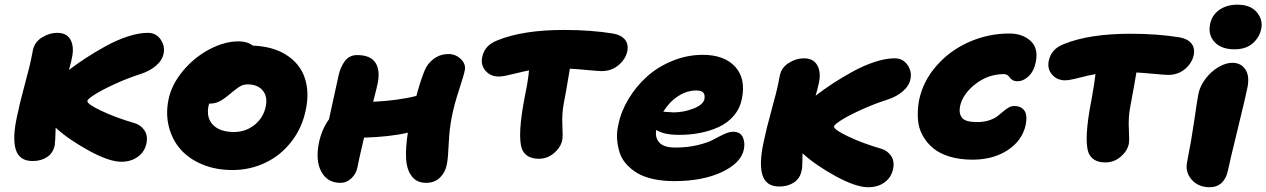

<svg xmlns="http://www.w3.org/2000/svg" viewBox="-20 -721 5362 813"><path d="M118.2 -39.1Q62.5 -39.1 47.1 -86.9Q31.7 -134.8 51.8 -227.1Q62.5 -279.8 84.7 -362.3Q106.9 -444.8 111.8 -470.2Q116.2 -496.1 119.1 -507.8Q126 -542.5 157.5 -562.3Q189 -582 222.2 -582Q262.2 -582 278.3 -553.2Q294.4 -524.4 285.2 -479Q283.2 -465.3 272 -424.8Q306.6 -451.2 344 -475.6Q381.3 -500 427.7 -525.6Q474.1 -551.3 521.2 -566.7Q568.4 -582 606 -582Q640.6 -582 659.9 -554.2Q679.2 -526.4 672.9 -495.1Q667.5 -465.8 640.9 -443.1Q614.3 -420.4 577.1 -408.2Q519 -389.6 464.6 -364.5Q410.2 -339.4 380.6 -320.3Q351.1 -301.3 350.1 -293.9Q347.2 -281.2 408.2 -252.2Q469.2 -223.1 547.9 -200.2Q575.7 -192.4 591.3 -169.4Q606.9 -146.5 600.1 -113.8Q592.8 -78.6 564 -57.4Q535.2 -36.1 494.1 -36.1Q441.9 -36.1 356 -83.3Q270 -130.4 215.8 -180.2Q213.9 -117.7 211.9 -106.9Q205.1 -73.2 179.7 -56.2Q154.3 -39.1 118.2 -39.1Z M964.4 -1Q893.6 -1 836.4 -24.9Q779.3 -48.8 744.1 -89.1Q709 -129.4 695.1 -184.1Q681.2 -238.8 693.4 -298.8Q706.1 -362.3 754.2 -420.2Q802.2 -478 866.5 -512Q930.7 -545.9 990.7 -545.9Q1026.9 -545.9 1050.8 -527.8Q1136.7 -524.4 1193.1 -488Q1249.5 -451.7 1270 -392.6Q1290.5 -333.5 1275.4 -258.8Q1260.3 -181.2 1214.6 -122.1Q1168.9 -63 1103.8 -32Q1038.6 -1 964.4 -1ZM862.8 -272Q853 -222.2 882.1 -192.1Q911.1 -162.1 970.7 -162.1Q1020.5 -162.1 1058.1 -192.4Q1095.7 -222.7 1105.5 -271Q1113.8 -313 1092 -338.4Q1070.3 -363.8 1027.3 -363.8Q1022.5 -363.8 1017.6 -362.8Q1012.7 -361.8 1008.8 -360.8Q1004.9 -359.9 999.5 -356.9Q994.1 -354 991.2 -352.1Q988.3 -350.1 981.7 -345.2Q975.1 -340.3 972.2 -338.1Q969.2 -335.9 961.2 -329.3Q953.1 -322.8 949.7 -319.8Q923.8 -298.3 906.5 -290.3Q889.2 -282.2 865.7 -282.2Q864.3 -276.4 862.8 -272Z M1421.4 53.2Q1366.7 53.2 1341.1 6.8Q1315.4 -39.6 1330.1 -115.2Q1342.3 -173.3 1373 -215.8Q1379.4 -246.6 1393.3 -308.3Q1407.2 -370.1 1413.1 -398.9Q1421.4 -438 1440.7 -462.9Q1460 -487.8 1492.2 -487.8Q1547.9 -487.8 1569.3 -456.1Q1590.8 -424.3 1579.1 -367.2Q1577.1 -357.4 1574 -345Q1570.8 -332.5 1566.7 -316.2Q1562.5 -299.8 1560.1 -290Q1667.5 -295.4 1743.2 -314.9Q1757.8 -371.1 1777.3 -420.9Q1789.6 -452.1 1817.1 -472.2Q1844.7 -492.2 1878.4 -492.2Q1909.2 -492.2 1931.2 -471.2Q1953.1 -450.2 1948.2 -423.8Q1944.8 -404.3 1923.8 -340.6Q1902.8 -276.9 1893.1 -226.1Q1882.8 -175.8 1880.1 -113Q1877.4 -50.3 1872.1 -24.9Q1865.7 8.8 1843 31Q1820.3 53.2 1784.2 53.2Q1744.6 53.2 1723.1 24.7Q1701.7 -3.9 1699.5 -51Q1697.3 -98.1 1707 -159.2Q1631.8 -141.6 1521.5 -138.2Q1519.5 -129.4 1510 -88.6Q1500.5 -47.9 1494.1 -15.1Q1488.8 14.2 1468.3 33.7Q1447.8 53.2 1421.4 53.2Z M2262.2 -48.8Q2206.5 -48.8 2189.9 -90.8Q2169.9 -147.5 2203.1 -316.9Q2215.3 -374.5 2220.2 -422.9Q2197.3 -418.5 2169.4 -411.6Q2141.6 -404.8 2123.5 -400.9Q2105.5 -397 2090.8 -397Q2057.1 -397 2035.9 -421.4Q2014.6 -445.8 2022 -480Q2032.2 -530.3 2087.9 -550.8Q2195.8 -594.2 2368.2 -594.2Q2482.4 -594.2 2575.2 -579.1Q2608.9 -573.7 2625.5 -554.2Q2642.1 -534.7 2636.2 -503.9Q2628.9 -470.2 2599.1 -445.1Q2569.3 -419.9 2526.9 -419.9Q2515.1 -419.9 2468.3 -424.3Q2421.4 -428.7 2393.1 -430.2Q2374 -315.4 2367.2 -283.2Q2358.9 -239.7 2361.3 -190.2Q2363.8 -140.6 2360.8 -127.9Q2354.5 -97.2 2326.2 -73Q2297.9 -48.8 2262.2 -48.8Z M2835 45.9Q2786.1 45.9 2746.1 37.1Q2706.1 28.3 2679 12.2Q2651.9 -3.9 2632.1 -26.1Q2612.3 -48.3 2603.8 -75Q2595.2 -101.6 2593 -131.8Q2590.8 -162.1 2598.6 -193.8Q2609.4 -249 2641.4 -302Q2673.3 -355 2719.2 -396.5Q2765.1 -438 2827.4 -463.4Q2889.6 -488.8 2955.6 -488.8Q3046.9 -488.8 3092.8 -438.7Q3138.7 -388.7 3121.6 -303.2Q3113.3 -261.7 3087.2 -231Q3061 -200.2 3023.2 -183.1Q2985.4 -166 2943.6 -158Q2901.9 -149.9 2856 -149.9Q2790.5 -149.9 2758.8 -170.9Q2752.9 -138.2 2772 -117.2Q2791 -96.2 2839.8 -96.2Q2891.6 -96.2 2934.6 -106.7Q2977.5 -117.2 3000 -129.6Q3022.5 -142.1 3045.2 -152.6Q3067.9 -163.1 3084 -163.1Q3113.8 -163.1 3124.8 -141.1Q3135.7 -119.1 3129.9 -88.9Q3118.2 -30.8 3036.6 7.6Q2955.1 45.9 2835 45.9ZM2928.7 -337.9Q2888.2 -337.9 2851.1 -313.7Q2814 -289.6 2788.6 -248Q2822.3 -245.1 2831.5 -245.1Q2875.5 -245.1 2916.7 -261.5Q2958 -277.8 2962.9 -301.8Q2965.8 -320.3 2957.8 -329.1Q2949.7 -337.9 2928.7 -337.9Z M3279.8 68.8Q3224.1 68.8 3208.7 21Q3193.4 -26.9 3213.4 -119.1Q3224.1 -171.9 3246.8 -254.4Q3269.5 -336.9 3274.4 -361.8Q3279.3 -389.2 3281.7 -399.9Q3288.6 -434.6 3319.6 -454.3Q3350.6 -474.1 3383.8 -474.1Q3423.8 -474.1 3440.4 -445.1Q3457 -416 3447.8 -371.1Q3440.9 -340.3 3433.6 -315.9Q3468.8 -342.8 3505.9 -367.2Q3543 -391.6 3589.4 -417.2Q3635.7 -442.9 3683.1 -458.5Q3730.5 -474.1 3768.6 -474.1Q3803.2 -474.1 3822.5 -446.3Q3841.8 -418.5 3835.4 -387.2Q3830.1 -357.9 3803.5 -335Q3776.9 -312 3739.7 -299.8Q3681.6 -281.2 3627 -256.3Q3572.3 -231.4 3542.5 -212.4Q3512.7 -193.4 3511.7 -186Q3508.8 -173.3 3569.8 -144Q3630.9 -114.7 3709.5 -91.8Q3737.3 -84 3752.9 -61.3Q3768.6 -38.6 3761.7 -5.9Q3754.4 29.8 3726.1 50.8Q3697.8 71.8 3656.7 71.8Q3604 71.8 3518.3 24.9Q3432.6 -22 3378.4 -71.8Q3377.9 -59.6 3377.7 -44.2Q3377.4 -28.8 3377 -18.3Q3376.5 -7.8 3374.5 1Q3367.7 34.7 3341.8 51.8Q3315.9 68.8 3279.8 68.8Z M4098.1 -44.9Q4044.9 -44.9 4002.2 -57.6Q3959.5 -70.3 3931.9 -93Q3904.3 -115.7 3887 -147Q3869.6 -178.2 3866.9 -215.3Q3864.3 -252.4 3871.1 -293.9Q3887.7 -377 3945.6 -442.6Q4003.4 -508.3 4084.5 -543.7Q4165.5 -579.1 4253.9 -579.1Q4309.1 -579.1 4343.3 -548.3Q4377.4 -517.6 4366.2 -460Q4358.4 -419.9 4335.9 -398.4Q4313.5 -377 4288.1 -377Q4276.4 -377 4268.1 -381.6Q4259.8 -386.2 4256.3 -392.1Q4252.9 -397.9 4246.3 -402.6Q4239.7 -407.2 4231 -407.2Q4164.6 -407.2 4110.4 -365.2Q4056.2 -323.2 4044.9 -270Q4039.6 -239.3 4054 -221.7Q4068.4 -204.1 4117.2 -204.1Q4145.5 -204.1 4167.5 -211.2Q4189.5 -218.3 4202.6 -228.3Q4215.8 -238.3 4226.8 -248Q4237.8 -257.8 4249.5 -264.9Q4261.2 -272 4274.9 -272Q4304.2 -272 4317.6 -252.7Q4331.1 -233.4 4323.2 -191.9Q4308.1 -125 4246.6 -85Q4185.1 -44.9 4098.1 -44.9Z M4660.6 -33.2Q4605.5 -33.2 4588.9 -75.2Q4568.8 -131.3 4602.1 -300.8Q4614.7 -369.1 4618.7 -407.2Q4592.3 -402.8 4550 -391.8Q4507.8 -380.9 4489.7 -380.9Q4456.1 -380.9 4434.8 -405.3Q4413.6 -429.7 4420.9 -463.9Q4431.2 -514.6 4486.8 -535.2Q4593.8 -578.1 4767.1 -578.1Q4880.9 -578.1 4973.6 -563Q5007.3 -557.6 5023.9 -538.1Q5040.5 -518.6 5034.7 -487.8Q5027.3 -453.6 4997.8 -428.7Q4968.3 -403.8 4925.8 -403.8Q4914.1 -403.8 4867.2 -408.2Q4820.3 -412.6 4792 -414.1Q4783.7 -363.8 4765.6 -267.1Q4757.3 -223.6 4760 -174.1Q4762.7 -124.5 4759.8 -111.8Q4753.4 -81.1 4725.1 -57.1Q4696.8 -33.2 4660.6 -33.2Z M5207 -512.2Q5151.9 -512.2 5123.3 -542.7Q5094.7 -573.2 5104 -619.1Q5112.3 -658.2 5143.8 -679.7Q5175.3 -701.2 5219.7 -701.2Q5274.9 -701.2 5301.5 -669.4Q5328.1 -637.7 5320.8 -600.1Q5314 -564 5285.2 -538.1Q5256.3 -512.2 5207 -512.2ZM5102.1 71.8Q5053.7 71.8 5025.6 39.3Q4997.6 6.8 5006.8 -36.1Q5024.9 -126.5 5036.9 -210.4Q5048.8 -294.4 5054.7 -324.2Q5061.5 -357.4 5085.2 -388.2Q5108.9 -418.9 5139.6 -437Q5170.4 -455.1 5197.8 -455.1Q5233.9 -455.1 5252.7 -428.2Q5271.5 -401.4 5262.7 -353Q5256.3 -319.3 5221.2 -175.5Q5186 -31.7 5179.7 0Q5172.9 34.2 5153.1 53Q5133.3 71.8 5102.1 71.8Z"/></svg>

Font: Shantell Sans Bouncy
Style: Italic
Weight: 800
Italic angle: -11.31°
Designer: Stephen Nixon, Anya Danilova, Shantell Martin
Foundry: Arrow Type
Version: Version 1.006;[9816181b4]